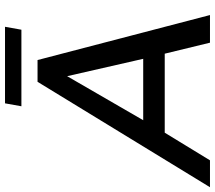

<svg xmlns="http://www.w3.org/2000/svg" viewBox="-120 -812 878 785"><g transform="rotate(-90 319.5 -419.0)"><path d="M493 -185 538 0H651L467 -705H378L-53 0H57L170 -185ZM401 -584 472 -273H221ZM603 -838H290L278 -771H591Z"/></g></svg>

Font: Geom
Style: Italic
Weight: 400
Italic angle: -10°
Version: Version 1.102